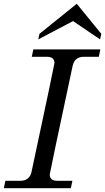

<svg xmlns="http://www.w3.org/2000/svg" viewBox="-50 -993 554 1013"><path d="M323.7 0H-29.8L-21.5 -39.1H57.6Q106.4 -39.1 116.7 -87.9Q237.3 -652.8 237.3 -660.2Q237.3 -693.4 196.8 -693.4H117.7L126 -732.4H479.5L471.2 -693.4H392.1Q343.3 -693.4 333 -644.5Q212.4 -79.6 212.4 -72.3Q212.4 -39.1 252.9 -39.1H332ZM478 -785.2 335.4 -881.8 151.9 -785.2 158.2 -814.5 355 -973.1 484.4 -814.5Z"/></svg>

Font: Munson
Style: Italic
Weight: 400
Italic angle: -12°
Designer: Paul James MIller
Foundry: High-Logic / Made with FontCreator
Version: Version 2.10;May 5, 2019;FontCreator 11.5.0.2430 64-bit